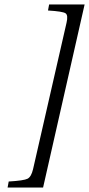

<svg xmlns="http://www.w3.org/2000/svg" viewBox="-20 -712 399 860"><path d="M14 128 19 101Q87 97 103.5 88.5Q120 80 128 46L278 -610Q286 -644 273.5 -652.5Q261 -661 195 -665L200 -692H359L173 128Z"/></svg>

Font: Lingua Franca
Style: Italic
Weight: 400
Italic angle: -13°
Version: Version 1.19